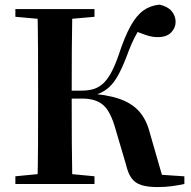

<svg xmlns="http://www.w3.org/2000/svg" viewBox="-20 -779 808 813"><path d="M45.1 0V-32.6L198.2 -47.3H226L380.1 -32.6V0ZM45.1 -707.9V-740.5H380.1V-707.9L226 -694.2H198.2ZM138.6 0Q140.6 -85.2 141 -171.8Q141.4 -258.5 141.4 -346.1V-393.6Q141.4 -481.3 141 -567.7Q140.6 -654.1 138.6 -740.5H286.3Q284.6 -655.6 284.1 -567.5Q283.6 -479.5 283.6 -387.2V-368.2Q283.6 -264.5 284.1 -175.6Q284.6 -86.6 286.3 0ZM513.9 -80.8 468.6 -234.2Q448 -307.6 416.6 -334.6Q385.2 -361.6 328 -361.6H220.9V-395.2H324.5Q352.3 -395.2 374.4 -401.4Q396.6 -407.7 414.9 -423.8Q433.3 -439.9 450 -470.1Q466.7 -500.3 482.8 -547.2Q507.5 -622.6 532.3 -667.7Q557.1 -712.7 586.6 -734.2Q616.2 -755.7 655.3 -759.4Q689.9 -751.8 706.7 -732Q723.6 -712.2 723.6 -686Q723.6 -660.8 704.5 -641.3Q685.4 -621.9 649.4 -621.9Q627 -621.2 601 -629.5Q575.1 -637.9 538.4 -653.9L588.1 -683.2Q571.5 -658.5 559.6 -637.8Q547.8 -617.2 537.4 -593.6Q527.1 -570 514.7 -536.4Q496.6 -489.5 479.6 -459.3Q462.7 -429.1 443.6 -411.3Q424.4 -393.4 400.6 -383.4Q376.7 -373.5 344 -366.3L345.5 -383.8Q430.1 -379.4 484.3 -360.8Q538.4 -342.3 569.4 -307.1Q600.4 -272 614.4 -216.4L673.4 -11.8L605.5 -42.8L760.7 -32.4V0Q733.3 5.9 705.9 9.5Q678.6 13.1 647.5 13.1Q605.5 13.1 579.1 4.8Q552.6 -3.5 537.5 -23.9Q522.4 -44.2 513.9 -80.8Z"/></svg>

Font: Noto Serif SC ExtraLight
Style: Regular
Weight: 200
Designer: Ryoko NISHIZUKA 西塚涼子 (kana & ideographs); Frank Grießhammer (Latin, Greek & Cyrillic); Wenlong ZHANG 张文龙 (bopomofo); San
Foundry: Adobe
Version: Version 2.002-H1;hotconv 1.1.0;makeotfexe 2.6.0